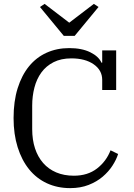

<svg xmlns="http://www.w3.org/2000/svg" viewBox="-20 -958 689 990"><path d="M342 12Q276 12 222 -13Q168 -38 130 -85Q92 -132 71 -199Q50 -266 50 -349Q50 -436 71 -503Q92 -570 129.5 -616Q167 -662 220 -686Q273 -710 337 -710Q402 -710 445.5 -688.5Q489 -667 503 -635H507V-698H579V-494H507V-546Q507 -596 463 -626.5Q419 -657 348 -657Q295 -657 256.5 -637.5Q218 -618 193.5 -584.5Q169 -551 157.5 -506.5Q146 -462 146 -413V-292Q146 -237 160.5 -193Q175 -149 202.5 -117.5Q230 -86 270 -69Q310 -52 361 -52Q432 -52 480 -89Q528 -126 550 -183L589 -164Q580 -135 560 -104Q540 -73 509.5 -47Q479 -21 437 -4.5Q395 12 342 12ZM186 -922 210 -938 337 -841 464 -938 488 -922 365 -773H309Z"/></svg>

Font: IBM Plex Serif
Style: Regular
Weight: 400
Designer: Mike Abbink, Paul van der Laan, Pieter van Rosmalen
Foundry: Bold Monday
Version: Version 3.001